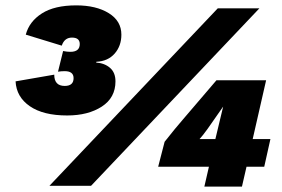

<svg xmlns="http://www.w3.org/2000/svg" viewBox="-20 -692 1051 715"><path d="M230 -262Q141 -262 91 -296.5Q41 -331 38 -389L182 -414Q182 -372 221 -372Q254 -372 254 -401Q254 -427 221 -427Q208 -427 196 -425L215 -502Q229 -499 242 -499Q277 -499 277 -528Q277 -552 248 -552Q220 -552 210 -522L76 -563Q89 -612 136 -642Q183 -672 264 -672Q338 -672 385 -643Q432 -614 432 -563Q432 -521 407 -492.5Q382 -464 339 -462L338 -459Q369 -457 389.5 -439.5Q410 -422 410 -389Q410 -328 359 -295Q308 -262 230 -262ZM164 0 791 -661H946L319 0ZM741 3 758 -71H569L593 -164Q634 -216 662 -248L786 -393H971L921 -174H987L964 -71H898L881 3ZM723 -174H782L811 -295L753 -212Q735 -187 723 -174Z"/></svg>

Font: Elaine Sans Black
Style: Italic
Weight: 900
Italic angle: -13°
Designer: Wei Huang
Foundry: Wei Huang
Version: Version 2.001;December 24, 2019;FontCreator 12.0.0.2547 64-b